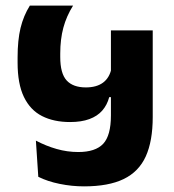

<svg xmlns="http://www.w3.org/2000/svg" viewBox="-20 -652 617 682"><path d="M86 -632Q63.5 -596 53 -552.8Q42.5 -509.5 42.5 -448V-429.5Q42.5 -354 65 -307.5Q87.5 -261 129.2 -239.8Q171 -218.5 229 -218.5Q269 -218.5 297.5 -229Q326 -239.5 343.2 -259.2Q360.5 -279 368 -307H379.5L376 -409Q369 -375.5 346 -358.5Q323 -341.5 285 -341.5Q239.5 -341.5 216.8 -366.2Q194 -391 194 -449.5V-462Q194 -512.5 205 -553.5Q216 -594.5 239.5 -632ZM374 -242Q374 -170.5 346.5 -141.2Q319 -112 258 -112Q219 -112 181.2 -122.8Q143.5 -133.5 107.5 -152.5L116 -24Q149 -7.5 192 1.2Q235 10 278.5 10Q365.5 10 419.2 -16Q473 -42 497.8 -96.5Q522.5 -151 522.5 -236V-544H374Z"/></svg>

Font: Anek Devanagari Medium
Style: Bold
Weight: 700
Version: Version 1.003